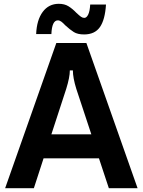

<svg xmlns="http://www.w3.org/2000/svg" viewBox="-20 -989 750 1009"><path d="M158 0H7L276 -763H434L703 0H552L500 -157H209ZM250 -283H460L381 -522Q363 -580 363 -619H347Q347 -583 328 -522ZM323 -856Q311 -869 302 -875.5Q293 -882 284 -882Q253 -882 250 -810H170Q173 -884 204.5 -926.5Q236 -969 289 -969Q319 -969 340 -956Q361 -943 382 -921Q397 -907 405.5 -901Q414 -895 423 -895Q435 -895 443.5 -912.5Q452 -930 454 -965H537Q532 -885 505 -846.5Q478 -808 422 -808Q388 -808 368 -820.5Q348 -833 323 -856Z"/></svg>

Font: Open Sauce Sans
Style: Bold
Weight: 700
Designer: Alfredo Marco Pradil
Foundry: Creative Sauce Fz LLC
Version: Version 1.477